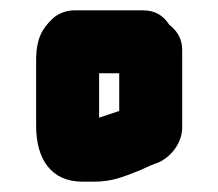

<svg xmlns="http://www.w3.org/2000/svg" viewBox="-20 -706 422 372"><path d="M211 -564V-491L172 -478V-564ZM308 -658C296 -677 279 -686 257 -686H125C108 -686 93 -680 82 -670C61 -650 51 -631 50 -594V-462C50 -399 78 -354 140 -354H162C198 -354 220 -364 246 -374C252 -376 274 -387 281 -389C307 -397 334 -427 333 -461V-609C333 -629 325 -645 308 -658Z"/></svg>

Font: Electronic
Style: Ti
Weight: 900
Version: Version 1.011